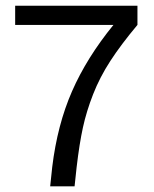

<svg xmlns="http://www.w3.org/2000/svg" viewBox="-20 -660 547 680"><path d="M466.8 -639.6V-571.8Q408.7 -502.4 371.1 -444.6Q333.5 -386.7 309.8 -326.2Q286.1 -265.6 273.7 -208.5Q261.2 -151.4 251.5 -68.8L244.1 0H157.7L165 -68.8Q183.1 -217.8 235.1 -336.7Q287.1 -455.6 381.8 -571.8H33.7V-639.6Z"/></svg>

Font: Yantramanav
Style: Regular
Weight: 400
Version: Version 1.001;PS 1.0;hotconv 1.0.72;makeotf.lib2.5.5900; ttf